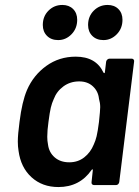

<svg xmlns="http://www.w3.org/2000/svg" viewBox="-20 -748 562 776"><path d="M423 -511H512Q517 -511 520 -507.5Q523 -504 522 -499L462 -12Q461 -7 457.5 -3.5Q454 0 449 0H360Q355 0 352 -3.5Q349 -7 350 -12L355 -59Q356 -63 354 -63.5Q352 -64 350 -61Q302 8 216 8Q151 8 107.5 -31.5Q64 -71 55 -138Q52 -156 52 -176Q52 -204 59 -256Q69 -337 89 -384Q115 -444 167 -481.5Q219 -519 286 -519Q368 -519 398 -455Q400 -452 402 -452.5Q404 -453 404 -457L409 -499Q410 -504 414 -507.5Q418 -511 423 -511ZM380 -255Q385 -302 385 -315Q385 -332 380 -349Q377 -379 355.5 -399Q334 -419 300 -419Q264 -419 236.5 -399Q209 -379 197 -347Q190 -332 185.5 -313.5Q181 -295 176 -256Q171 -221 171 -195Q171 -179 174 -164Q178 -132 201 -112Q224 -92 260 -92Q295 -92 320.5 -112Q346 -132 359 -164Q366 -179 370.5 -197.5Q375 -216 380 -255ZM336 -647Q336 -682 359 -705Q382 -728 415 -728Q442 -728 458.5 -711.5Q475 -695 475 -668Q475 -633 452 -609.5Q429 -586 398 -586Q370 -586 353 -603Q336 -620 336 -647ZM153 -647Q153 -682 176 -705Q199 -728 232 -728Q259 -728 275.5 -711.5Q292 -695 292 -668Q292 -633 269 -609.5Q246 -586 215 -586Q187 -586 170 -603Q153 -620 153 -647Z"/></svg>

Font: Barlow SemiBold
Style: Italic
Weight: 600
Italic angle: -7°
Designer: Jeremy Tribby
Foundry: Tribby Type
Version: Version 1.408